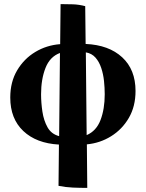

<svg xmlns="http://www.w3.org/2000/svg" viewBox="-20 -689 710 935"><path d="M265 216 267 15Q157 9 93.5 -51Q30 -111 30 -214Q30 -290 63.5 -346.5Q97 -403 152 -436Q207 -469 273 -474L275 -669Q305 -669 335 -668Q365 -667 395 -659L397 -475Q510 -470 575 -410Q640 -350 640 -246Q640 -171 607.5 -115Q575 -59 521 -25.5Q467 8 403 14L405 226Q370 226 335 224.5Q300 223 265 216ZM490 -230Q490 -261 486.5 -294.5Q483 -328 473 -358Q463 -388 445 -408.5Q427 -429 398 -434L402 -31Q449 -51 469.5 -104.5Q490 -158 490 -230ZM180 -230Q180 -189 186.5 -145.5Q193 -102 211.5 -69Q230 -36 268 -26L272 -431Q223 -413 201.5 -358Q180 -303 180 -230Z"/></svg>

Font: Bona Nova
Style: Bold
Weight: 700
Designer: Mateusz Machalski
Foundry: Capitalics
Version: Version 4.001; ttfautohint (v1.8.3)